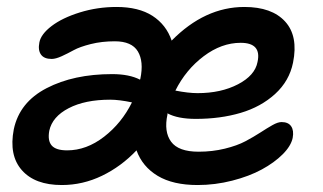

<svg xmlns="http://www.w3.org/2000/svg" viewBox="-20 -527 936 557"><path d="M159.2 9.8Q81.5 9.8 43.5 -33.2Q5.4 -76.2 20 -151.9Q36.6 -230.5 115.2 -271.2Q193.8 -312 305.2 -312Q355 -312 386.2 -295.9L387.2 -298.8Q397.5 -348.6 379.9 -377.9Q362.3 -407.2 313 -407.2Q275.4 -407.2 243.4 -399.2Q211.4 -391.1 194.1 -381.6Q176.8 -372.1 159.2 -364Q141.6 -356 129.9 -356Q107.9 -356 98.9 -368.7Q89.8 -381.3 94.2 -403.8Q98.6 -427.7 129.6 -451.4Q160.6 -475.1 211.7 -491Q262.7 -506.8 317.9 -506.8Q382.3 -506.8 422.4 -481Q462.4 -455.1 478 -409.2Q574.2 -506.8 689 -506.8Q768.6 -506.8 807.1 -464.6Q845.7 -422.4 830.1 -345.2Q819.3 -292 778.1 -254.4Q736.8 -216.8 678 -199.5Q619.1 -182.1 547.9 -182.1Q495.6 -182.1 465.8 -198.2V-194.8Q455.1 -145 476.3 -116Q497.6 -86.9 556.2 -86.9Q596.2 -86.9 632.1 -95.7Q668 -104.5 691.9 -117.2Q715.8 -129.9 735.4 -142.6Q754.9 -155.3 770.5 -164.1Q786.1 -172.9 796.9 -172.9Q816.4 -172.9 824.7 -160.6Q833 -148.4 829.1 -127Q824.2 -103.5 800 -79.3Q775.9 -55.2 739.5 -35.4Q703.1 -15.6 653.6 -2.9Q604 9.8 553.2 9.8Q481.9 9.8 437.5 -16.8Q393.1 -43.5 376 -90.8Q331.5 -43.9 275.9 -17.1Q220.2 9.8 159.2 9.8ZM678.2 -402.8Q622.6 -402.8 570.8 -363.8Q519 -324.7 488.8 -264.2Q526.4 -256.8 553.2 -256.8Q621.1 -256.8 670.4 -282.5Q719.7 -308.1 727.1 -347.2Q739.3 -402.8 678.2 -402.8ZM123 -147.9Q117.7 -119.1 129.9 -105Q142.1 -90.8 174.8 -90.8Q231 -90.8 282 -130.4Q333 -169.9 362.8 -230Q325.2 -237.8 299.8 -237.8Q226.6 -237.8 179.2 -213.1Q131.8 -188.5 123 -147.9Z"/></svg>

Font: Shantell Sans Normal
Style: Italic
Weight: 500
Italic angle: -11.31°
Designer: Stephen Nixon, Anya Danilova, Shantell Martin
Foundry: Arrow Type
Version: Version 1.006;[559af2be0]